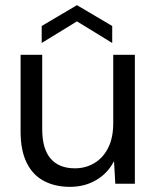

<svg xmlns="http://www.w3.org/2000/svg" viewBox="-20 -714 613 746"><path d="M252 12Q194 12 150.5 -11Q107 -34 83.5 -82Q60 -130 60 -203V-501H144V-212Q144 -136 176.5 -98Q209 -60 271 -60Q313 -60 347 -80.5Q381 -101 400.5 -140Q420 -179 420 -236V-501H504V0H428L423 -88Q399 -41 354 -14.5Q309 12 252 12ZM142 -547V-613L279 -694L416 -613V-547L279 -631Z"/></svg>

Font: DM Sans 17pt
Style: Regular
Weight: 400
Version: Version 4.004;gftools[0.9.30]